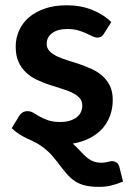

<svg xmlns="http://www.w3.org/2000/svg" viewBox="-20 -541 486 728"><path d="M407.5 -162.5Q407.5 -131 397.8 -103.5Q388 -76 368.8 -54.2Q349.5 -32.5 321.2 -17.8Q293 -3 256 3.5Q261.5 8 266.2 13Q271 18 276.5 23.5Q287.5 35.5 297.2 45.2Q307 55 316.8 61.8Q326.5 68.5 337.8 72.2Q349 76 363.5 76Q378 76 388.2 73Q398.5 70 405.5 70Q413 70 421 74.5Q429 79 433 93.5L446.5 147.5Q422 157.5 401.2 162.5Q380.5 167.5 355.5 167.5Q324 167.5 302.5 162.2Q281 157 264 145.8Q247 134.5 231.8 116.8Q216.5 99 197.5 73.5Q180 50 164.5 35.5Q149 21 134.5 11.2Q120 1.5 106.5 -4.8Q93 -11 79.5 -17.5Q66 -24 52.5 -32.5Q39 -41 24.5 -55L53 -102Q58.5 -110.5 66 -115Q73.5 -119.5 85 -119.5Q96.5 -119.5 106.8 -113Q117 -106.5 130.5 -99Q144 -91.5 162.2 -85Q180.5 -78.5 208.5 -78.5Q230.5 -78.5 246.2 -83.8Q262 -89 272.2 -97.5Q282.5 -106 287.2 -117.2Q292 -128.5 292 -140.5Q292 -158.5 281.2 -170Q270.5 -181.5 252.8 -190Q235 -198.5 212.2 -205.2Q189.5 -212 165.8 -220Q142 -228 119.2 -238.8Q96.5 -249.5 78.8 -266Q61 -282.5 50.2 -306.5Q39.5 -330.5 39.5 -364.5Q39.5 -396 52 -424.5Q64.5 -453 88.8 -474.2Q113 -495.5 149.2 -508.2Q185.5 -521 233 -521Q286 -521 329.5 -503.5Q373 -486 402 -457.5L374 -413Q369 -405 363.5 -401.8Q358 -398.5 349.5 -398.5Q340.5 -398.5 330.2 -403.5Q320 -408.5 306.5 -414.8Q293 -421 275.8 -426Q258.5 -431 235 -431Q198.5 -431 177.8 -415.5Q157 -400 157 -375Q157 -358.5 167.8 -347.2Q178.5 -336 196.2 -327.5Q214 -319 236.5 -312.2Q259 -305.5 282.2 -297.5Q305.5 -289.5 328 -279.2Q350.5 -269 368.2 -253.2Q386 -237.5 396.8 -215.5Q407.5 -193.5 407.5 -162.5Z"/></svg>

Font: Lato
Style: Bold
Weight: 700
Designer: Lukasz Dziedzic
Foundry: tyPoland Lukasz Dziedzic
Version: Version 2.007; 2014-02-27